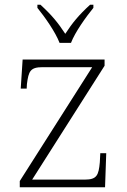

<svg xmlns="http://www.w3.org/2000/svg" viewBox="-20 -786 534 806"><path d="M230 -606H278C295 -651 341 -715 372 -753V-766H358C310 -722 284 -690 254 -644C224 -690 198 -722 150 -766H137V-753C168 -715 213 -651 230 -606ZM63 0H421L426 -143H401L399 -104C394 -51 387 -32 336 -32H115L419 -510V-536H75L67 -414H92L93 -433C100 -487 107 -504 159 -504H367L63 -26Z"/></svg>

Font: Noto Serif Gurmukhi ExtraLight
Style: Regular
Weight: 200
Designer: Vaibhav Singh and the Monotype Design Team
Foundry: Monotype Imaging Inc.
Version: Version 2.004